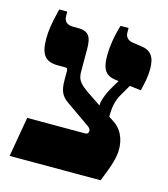

<svg xmlns="http://www.w3.org/2000/svg" viewBox="-100 -726 705 805"><g transform="rotate(15 253.0 -323.5)"><path d="M16 0H411C438 -67 453 -109 452 -146C452 -166 448 -219 401 -251L377 -267C377 -306 381 -337 403 -373L427 -414L476 -408C484 -440 491 -471 491 -504C491 -556 473 -582 429 -587L394 -592C371 -595 359 -608 359 -628V-647H324C308 -593 302 -548 302 -512C302 -455 317 -429 362 -423L376 -421L362 -398C343 -368 324 -325 325 -302L326 -301L268 -340C220 -373 214 -387 214 -425V-517C214 -573 199 -592 153 -592H134C107 -592 93 -604 93 -628V-647H58C42 -582 37 -550 37 -515C37 -446 58 -419 113 -419H144C153 -419 156 -416 156 -404V-368C156 -319 167 -299 195 -279L301 -205C309 -199 312 -193 312 -187C312 -183 310 -178 308 -176C305 -174 301 -173 296 -173H46Z"/></g></svg>

Font: Noto Serif Hebrew SemiCondensed ExtraBold
Style: Regular
Weight: 800
Width: 4
Designer: Monotype Design Team
Foundry: Monotype Imaging Inc.
Version: Version 2.004